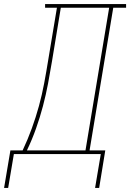

<svg xmlns="http://www.w3.org/2000/svg" viewBox="-87 -755 638 941"><path d="M-67 166 -36 -18H24Q49 -71 69 -126Q89 -181 104 -236Q119 -291 129.5 -347Q140 -403 149 -459L192 -717H134V-735H531V-717H468L352 -18H429L399 166H379L407 0H-19L-47 166ZM45 -18H332L448 -717H211L168 -456Q159 -401 148.5 -345.5Q138 -290 123.5 -235Q109 -180 89.5 -125Q70 -70 45 -18Z"/></svg>

Font: Iosevka Slab Thin
Style: Italic
Weight: 100
Italic angle: -9°
Monospace: yes
Designer: Belleve Invis
Foundry: Belleve Invis
Version: Version 11.1.1; ttfautohint (v1.8.3)